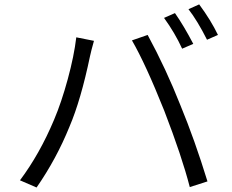

<svg xmlns="http://www.w3.org/2000/svg" viewBox="-20 -835 1040 859"><path d="M713.9 -754.9 762.7 -776.4Q801.8 -720.7 844.7 -638.7L794.9 -617.2Q762.7 -687.5 713.9 -754.9ZM823.2 -793.9 871.1 -815.4Q923.8 -744.1 955.1 -678.7L906.2 -657.2Q863.3 -742.2 823.2 -793.9ZM221.7 -298.8Q254.9 -377 283.2 -481Q311.5 -585 321.3 -668L400.4 -652.3Q387.7 -607.4 382.8 -584Q341.8 -387.7 291 -268.6Q232.4 -124 143.6 3.9L69.3 -28.3Q157.2 -145.5 221.7 -298.8ZM714.8 -339.8Q630.9 -549.8 570.3 -654.3L640.6 -678.7Q722.7 -527.3 787.1 -364.3Q851.6 -208 908.2 -23.4L829.1 2Q793.9 -134.8 714.8 -339.8Z"/></svg>

Font: Gen Shin Gothic Normal
Style: Regular
Weight: 300
Designer: [Source Han Sans]
Ryoko NISHIZUKA  (kana & ideographs); Paul D. Hunt (Latin, Greek & Cyrillic); Wenlong ZHANG  (bopomofo
Version: Version 1.002.20150607